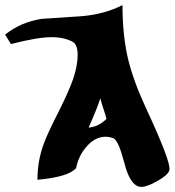

<svg xmlns="http://www.w3.org/2000/svg" viewBox="-45 -706 686 754"><path d="M620 -37Q614 -18 573 5Q532 28 510 28Q480 28 459 -19Q450 -39 436 -91Q418 -157 398 -164Q383 -169 370 -169Q327 -169 293 -128Q263 -93 254 -46Q224 -11 102 0Q102 -74 127 -142Q142 -183 186 -269Q227 -351 243 -398Q260 -450 260 -490Q260 -531 240 -542Q207 -560 157 -560Q103 -560 -2 -533L-25 -570Q36 -619 119 -632L270 -642Q364 -649 436 -686Q436 -570 457 -478Q478 -390 528 -282Q629 -65 620 -37ZM373 -239Q370 -253 361 -279.5Q352 -306 349 -320Q338 -284 303 -205Q342 -208 373 -239Z"/></svg>

Font: To Be Continued
Style: Regular
Weight: 400
Version: Macromedia Fontographer 4.1.4 9/2/97